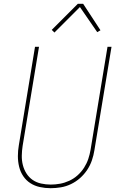

<svg xmlns="http://www.w3.org/2000/svg" viewBox="-20 -981 640 1009"><path d="M246 8Q217 8 189.5 2Q162 -4 139.5 -18.5Q117 -33 102 -55.5Q87 -78 80.5 -105Q74 -132 74 -160.5Q74 -189 79 -218L164 -735H185L99 -215Q95 -189 94.5 -163.5Q94 -138 100 -114Q106 -90 119 -69.5Q132 -49 151.5 -35.5Q171 -22 196 -16.5Q221 -11 247 -11Q271 -11 295.5 -15.5Q320 -20 344 -31Q368 -42 388 -60Q408 -78 422 -100Q436 -122 444 -146Q452 -170 456 -194L545 -735H566L476 -191Q472 -165 463 -138.5Q454 -112 438 -88Q422 -64 400.5 -45Q379 -26 353 -13.5Q327 -1 299.5 3.5Q272 8 246 8ZM266 -810 252 -824 389 -961H417L508 -822L491 -812L400 -944Z"/></svg>

Font: Iosevka Aile Thin Oblique
Style: Regular
Weight: 100
Italic angle: -9°
Designer: Belleve Invis
Foundry: Belleve Invis
Version: Version 31.1.0; ttfautohint (v1.8.4)